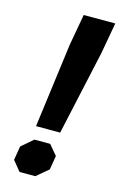

<svg xmlns="http://www.w3.org/2000/svg" viewBox="-110 -749 504 799"><g transform="rotate(15 142.0 -350.0)"><path d="M124 -566 148 -700H284L260 -566L180 -202H76ZM24 -43 34 -103 84 -146H152L188 -103L178 -43L127 0H59Z"/></g></svg>

Font: Chakra Petch
Style: Bold Italic
Weight: 700
Italic angle: -10°
Designer: Katatrad Aksorn Co.,Ltd.
Foundry: Cadson Demak Co.,Ltd.
Version: Version 1.000; ttfautohint (v1.6)